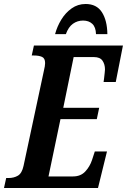

<svg xmlns="http://www.w3.org/2000/svg" viewBox="-39 -942 636 962"><path d="M-19 0 -8 -50H3Q31 -50 51 -62Q71 -74 79 -111L181 -588Q187 -612 187 -626Q187 -650 171.5 -657Q156 -664 130 -664H120L131 -714H577L541 -531H480Q481 -536 482.5 -549.5Q484 -563 485.5 -576.5Q487 -590 487 -594Q487 -620 474.5 -638Q462 -656 432 -656H330L278 -402H458L446 -345H264L204 -58H327Q365 -58 388 -82.5Q411 -107 422 -140L436 -183H497L452 0ZM237 -771Q247 -809 268 -843.5Q289 -878 320 -900Q351 -922 390 -922Q445 -922 471.5 -881Q498 -840 499 -771H442Q441 -806 423.5 -822.5Q406 -839 377 -839Q349 -839 326.5 -823Q304 -807 291 -771Z"/></svg>

Font: Noto Serif ExtraCondensed
Style: Bold Italic
Weight: 700
Width: 2
Italic angle: -12°
Designer: Monotype Design Team
Foundry: Monotype Imaging Inc.
Version: Version 2.013; ttfautohint (v1.8.4.7-5d5b)